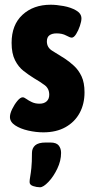

<svg xmlns="http://www.w3.org/2000/svg" viewBox="-20 -551 393 811"><path d="M163 8Q132 8 99 0.5Q66 -7 44 -21.5Q22 -36 22 -57Q22 -71 31.5 -90.5Q41 -110 53.5 -125Q66 -140 76 -140Q82 -140 91.5 -133Q101 -126 115 -119.5Q129 -113 147 -113Q166 -113 177 -123Q188 -133 188 -151Q188 -177 168.5 -191.5Q149 -206 123 -221Q102 -234 80 -251Q58 -268 43.5 -296.5Q29 -325 29 -370Q29 -446 75 -488.5Q121 -531 194 -531Q218 -531 248.5 -525.5Q279 -520 301.5 -507Q324 -494 324 -473Q324 -461 317.5 -441.5Q311 -422 301.5 -407Q292 -392 283 -392Q276 -392 259.5 -401Q243 -410 219 -410Q200 -410 189 -402Q178 -394 178 -376Q178 -350 201.5 -336Q225 -322 253 -304Q273 -291 292.5 -273Q312 -255 324.5 -228.5Q337 -202 337 -161Q337 -112 316.5 -74Q296 -36 257 -14Q218 8 163 8ZM149 240Q135 240 120 235Q105 230 105 218Q105 209 107.5 195.5Q110 182 112.5 158.5Q115 135 115 95Q115 75 128.5 63Q142 51 173 51H193Q218 51 228 63.5Q238 76 238 95Q238 128 222 161.5Q206 195 184.5 217.5Q163 240 149 240Z"/></svg>

Font: Asap Condensed VF Beta
Style: Regular
Weight: 400
Designer: Pablo Cosgaya
Foundry: Omnibus-Type
Version: Version 1.008